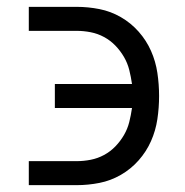

<svg xmlns="http://www.w3.org/2000/svg" viewBox="-20 -540 540 560"><path d="M64 0V-70H204Q224 -70 244.5 -74Q265 -78 283.5 -88Q302 -98 316.5 -113Q331 -128 341.5 -146Q352 -164 357 -184Q362 -204 365 -225H140V-295H365Q362 -316 357 -336Q352 -356 341.5 -374Q331 -392 316.5 -407Q302 -422 283.5 -432Q265 -442 244.5 -446Q224 -450 204 -450H64V-520H204Q237 -520 270 -513.5Q303 -507 332.5 -490Q362 -473 384.5 -447.5Q407 -422 420.5 -391.5Q434 -361 439 -327.5Q444 -294 444 -260Q444 -226 439 -192.5Q434 -159 420.5 -128.5Q407 -98 384.5 -72.5Q362 -47 332.5 -30Q303 -13 270 -6.5Q237 0 204 0Z"/></svg>

Font: Iosevka NFM
Style: Regular
Weight: 400
Monospace: yes
Designer: Belleve Invis
Foundry: Belleve Invis
Version: Version 29.0.4; ttfautohint (v1.8.4);Nerd Fonts 3.3.0